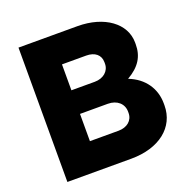

<svg xmlns="http://www.w3.org/2000/svg" viewBox="-125 -820 926 940"><g transform="rotate(-20 338.0 -350.0)"><path d="M69 0H402C548 0 644 -76 644 -190V-200C644 -277 601 -342 521 -373C587 -411 614 -457 614 -519V-528C614 -628 516 -700 376 -700H69ZM241 -415V-550H367C412 -550 440 -527 440 -489V-481C440 -443 408 -415 363 -415ZM241 -150V-292H386C434 -292 466 -263 466 -222V-215C466 -176 435 -150 390 -150Z"/></g></svg>

Font: Fixel Display ExtraBold
Style: Regular
Weight: 800
Designer: AlfaBravo + MacPaw
Foundry: Kyrylo Tkachov, Marchela Mozhyna, Serhii Makarenko, Maria Weinstein, Zakhar Kryvoshyya
Version: Version 1.211